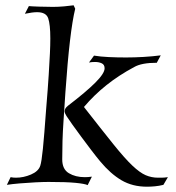

<svg xmlns="http://www.w3.org/2000/svg" viewBox="-20 -691 665 725"><path d="M311 8Q301 3 266 -0.5Q231 -4 163 -4Q144 -4 114 -2.5Q84 -1 54.5 1.5Q25 4 6 7L20 -22Q25 -21 30 -20.5Q35 -20 40 -20Q69 -20 97 -32Q125 -44 132 -65Q137 -80 142 -129.5Q147 -179 154 -276Q161 -360 164 -409.5Q167 -459 168.5 -489.5Q170 -520 170 -546Q170 -599 162 -622Q154 -645 120 -645Q103 -645 74 -639L89 -668Q97 -667 126.5 -666Q156 -665 180 -665Q200 -665 222.5 -667Q245 -669 258 -671L264 -658Q243 -573 227 -343Q223 -281 220 -237Q217 -193 216 -158.5Q215 -124 215 -89Q215 -52 240 -37Q265 -22 300 -22Q307 -22 313.5 -22.5Q320 -23 327 -24ZM535 14Q480 14 438.5 -10.5Q397 -35 358 -82Q343 -100 324 -125Q305 -150 286.5 -175Q268 -200 253 -221Q238 -242 231 -253Q224 -264 224 -271Q224 -282 237 -292Q305 -344 340 -379Q375 -414 375 -433Q375 -447 364 -452Q353 -457 339 -457Q333 -457 327 -456.5Q321 -456 316 -455L335 -481Q359 -477 390.5 -475.5Q422 -474 456 -474Q488 -474 522 -476Q556 -478 587 -482L572 -454Q515 -454 487 -438Q429 -407 382 -369.5Q335 -332 297 -287Q365 -200 408 -146.5Q451 -93 479.5 -66Q508 -39 530 -29.5Q552 -20 577 -20H589Q594 -20 600.5 -20.5Q607 -21 614 -22L597 7Q581 11 565 12.5Q549 14 535 14Z"/></svg>

Font: Luxurious Roman
Style: Regular
Weight: 400
Designer: Robert E. Leuschke
Foundry: Robert E. Leuschke
Version: Version 1.010; ttfautohint (v1.8.3)